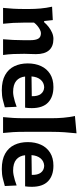

<svg xmlns="http://www.w3.org/2000/svg" viewBox="620 -1486 881 2160"><g transform="rotate(90 1060.0 -405.5)"><path d="M68.2 0H246.7Q240.1 -59.3 237 -114Q234 -168.8 234 -231.3V-348.3Q249.6 -369.6 271 -387Q292.4 -404.5 314.2 -415.2Q336 -426 352.4 -426Q397.3 -426 414.5 -396Q431.7 -366.1 431.7 -305.5V-231.3Q431.7 -168.8 428.9 -114Q426.2 -59.3 421 0H598.1Q589.8 -59.3 587.3 -115.1Q584.9 -170.9 584.9 -239.5Q584.9 -267.4 586.7 -300.9Q588.5 -334.3 588.5 -370.2Q588.5 -467.7 545.3 -517.1Q502.1 -566.5 416.8 -566.5Q382.3 -566.5 347.5 -551.6Q312.7 -536.6 282.3 -512.8Q251.9 -488.9 229.6 -462.1H216.1L205.5 -559.5L54.8 -551.3Q69.4 -485.6 75 -421.3Q80.7 -357 80.7 -294.5V-239.5Q80.7 -170.9 77.5 -115.1Q74.4 -59.3 68.2 0Z M996 14.3Q1057.4 14.3 1105 2Q1152.6 -10.3 1186.9 -19.8L1180.8 -152.8Q1153 -142 1122.1 -132.8Q1091.3 -123.6 1063.2 -118.3Q1035.1 -113 1014.8 -113Q931.5 -113 889.2 -148.6Q847 -184.2 840.4 -247.9H1190.6Q1193.1 -265.1 1194.5 -282.8Q1195.9 -300.5 1195.9 -323Q1195.9 -445.6 1133.1 -506.1Q1070.2 -566.5 958.4 -566.5Q871.6 -566.5 812.4 -529.5Q753.1 -492.4 723 -427.3Q692.9 -362.2 692.9 -277.7Q692.9 -192.5 724.6 -126.6Q756.3 -60.7 823.4 -23.2Q890.4 14.3 996 14.3ZM1061.6 -323 839.3 -320.1Q844 -384.7 876.3 -422.5Q908.5 -460.3 960.2 -462.7Q1009.4 -460.6 1036.7 -424.9Q1063.9 -389.2 1061.6 -323Z M1297 0H1475.5Q1468.8 -59.3 1465.7 -115.1Q1462.6 -170.9 1462.6 -239.5V-546.2Q1462.6 -621.8 1467.3 -691.3Q1472 -760.8 1479.2 -826.4L1284.6 -808.6Q1298.3 -743.6 1303.9 -678.8Q1309.4 -614.1 1309.4 -546.2V-239.5Q1309.4 -170.9 1306.3 -115.1Q1303.2 -59.3 1297 0Z M1881.3 14.3Q1942.6 14.3 1990.2 2Q2037.8 -10.3 2072.2 -19.8L2066.1 -152.8Q2038.2 -142 2007.4 -132.8Q1976.5 -123.6 1948.5 -118.3Q1920.4 -113 1900 -113Q1816.7 -113 1774.5 -148.6Q1732.2 -184.2 1725.7 -247.9H2075.9Q2078.3 -265.1 2079.7 -282.8Q2081.1 -300.5 2081.1 -323Q2081.1 -445.6 2018.3 -506.1Q1955.5 -566.5 1843.6 -566.5Q1756.9 -566.5 1697.6 -529.5Q1638.3 -492.4 1608.3 -427.3Q1578.2 -362.2 1578.2 -277.7Q1578.2 -192.5 1609.9 -126.6Q1641.6 -60.7 1708.6 -23.2Q1775.6 14.3 1881.3 14.3ZM1946.8 -323 1724.6 -320.1Q1729.3 -384.7 1761.5 -422.5Q1793.8 -460.3 1845.4 -462.7Q1894.7 -460.6 1921.9 -424.9Q1949.2 -389.2 1946.8 -323Z"/></g></svg>

Font: Pinar-VF
Style: Regular
Weight: 300
Designer: Amin Abedi
Version: Version 3.0